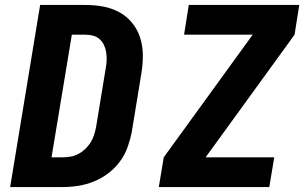

<svg xmlns="http://www.w3.org/2000/svg" viewBox="-20 -755 1240 775"><path d="M21 0 142 -735H325Q361 -735 396.5 -728.5Q432 -722 462 -705.5Q492 -689 513.5 -662.5Q535 -636 545.5 -603.5Q556 -571 556.5 -534.5Q557 -498 551 -461L512 -223Q506 -192 495 -161Q484 -130 464 -103Q444 -76 417 -55.5Q390 -35 359 -22.5Q328 -10 296.5 -5Q265 0 234 0ZM188 -120H234Q250 -120 266 -123Q282 -126 297 -134Q312 -142 324.5 -154Q337 -166 346 -180.5Q355 -195 360 -211Q365 -227 368 -243L407 -481Q410 -497 410.5 -513Q411 -529 408.5 -544.5Q406 -560 399.5 -573.5Q393 -587 382 -597Q371 -607 356 -611Q341 -615 325 -615H270ZM621 0 641 -120 1000 -615H723L742 -735H1188L1169 -615L810 -120H1087L1067 0Z"/></svg>

Font: Iosevka Aile Heavy Oblique
Style: Regular
Weight: 900
Italic angle: -9°
Designer: Belleve Invis
Foundry: Belleve Invis
Version: Version 31.1.0; ttfautohint (v1.8.4)